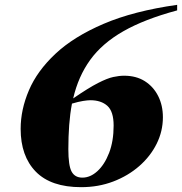

<svg xmlns="http://www.w3.org/2000/svg" viewBox="-20 -760 754 795"><path d="M713.5 -740V-717Q578 -680.5 490.5 -630.5Q403 -580.5 353.5 -512Q304 -443.5 283 -352.5Q347 -396.5 385.8 -416.2Q424.5 -436 449 -441.2Q473.5 -446.5 494 -446.5Q544 -446.5 579.8 -423.8Q615.5 -401 635 -362.2Q654.5 -323.5 654.5 -274.5Q654.5 -217 628.8 -165Q603 -113 556.8 -72.5Q510.5 -32 449 -8.5Q387.5 15 316 15Q191 15 128.2 -49.2Q65.5 -113.5 65.5 -226.5Q65.5 -306 99.8 -386.2Q134 -466.5 209.8 -537.5Q285.5 -608.5 409.5 -661.5Q533.5 -714.5 713.5 -740ZM263 -142.5Q263 -74.5 276.5 -49.5Q290 -24.5 321 -24.5Q354 -24.5 383.5 -51.5Q413 -78.5 431.8 -127Q450.5 -175.5 450.5 -240Q450.5 -298.5 424.5 -321.8Q398.5 -345 354 -345Q343 -345 324 -342Q305 -339 278 -331Q270 -289 266.5 -242Q263 -195 263 -142.5Z"/></svg>

Font: Newsreader Display ExtraBold
Style: Italic
Weight: 800
Italic angle: -17°
Designer: Hugues Gentile
Foundry: Production Type
Version: Version 1.001